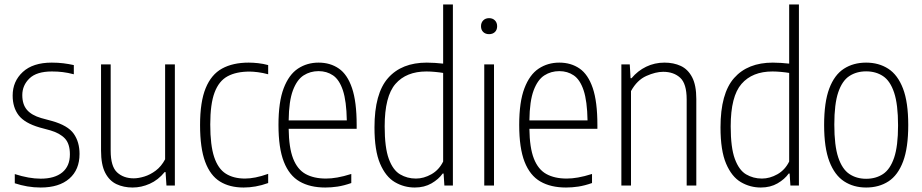

<svg xmlns="http://www.w3.org/2000/svg" viewBox="-20 -828 4116 857"><path d="M161.5 9Q131 9 102 4Q73 -1 46 -10V-51Q109.5 -30.5 161.5 -30.5Q224 -30.5 258 -58.5Q292 -86.5 292 -139Q292 -186 269.8 -209.8Q247.5 -233.5 205 -246L157 -259Q90 -278.5 63.2 -313.5Q36.5 -348.5 36.5 -401.5Q36.5 -465 81.8 -506.8Q127 -548.5 211 -548.5Q239 -548.5 263 -545.5Q287 -542.5 309.5 -537.5V-496.5Q282.5 -503.5 260 -506.2Q237.5 -509 211.5 -509Q143.5 -509 111.5 -478Q79.5 -447 79.5 -403.5Q79.5 -362 100.2 -337.8Q121 -313.5 164 -301L212 -288Q283 -268 309 -231.2Q335 -194.5 335 -141Q335 -70.5 289.5 -30.8Q244 9 161.5 9Z M572 9Q532 9 500 -6Q468 -21 449.5 -57Q431 -93 431 -156V-540.5H474V-155.5Q474 -85 502.8 -58.5Q531.5 -32 577 -32Q598 -32 624.2 -40Q650.5 -48 675.2 -66.5Q700 -85 717 -117V-540.5H760.5V0H723L719 -60H715Q686 -24.5 648.5 -7.8Q611 9 572 9Z M1067.5 9Q1005 9 961.8 -17.8Q918.5 -44.5 895.8 -105.8Q873 -167 873 -270Q873 -373.5 898 -434.5Q923 -495.5 971.2 -522Q1019.5 -548.5 1090 -548.5Q1110 -548.5 1132.5 -546Q1155 -543.5 1177 -537.5V-496.5Q1153 -503 1130.8 -505.8Q1108.5 -508.5 1094 -508.5Q1034.5 -508.5 995.8 -487.5Q957 -466.5 937.8 -415.2Q918.5 -364 918.5 -272.5Q918.5 -179.5 936 -127Q953.5 -74.5 988 -52.8Q1022.5 -31 1073.5 -31Q1095 -31 1120.5 -36Q1146 -41 1177 -52V-11Q1148 -0.5 1120.8 4.2Q1093.5 9 1067.5 9Z M1432 9Q1364 9 1317.5 -17.8Q1271 -44.5 1247 -105.8Q1223 -167 1223 -270.5Q1223 -373 1246.2 -434Q1269.5 -495 1310 -521.8Q1350.5 -548.5 1402 -548.5Q1454 -548.5 1492.2 -522.2Q1530.5 -496 1551.2 -435Q1572 -374 1572 -270V-253H1268.5Q1269.5 -168.5 1288.5 -120Q1307.5 -71.5 1344.2 -51.2Q1381 -31 1435 -31Q1459 -31 1486 -35.8Q1513 -40.5 1548 -51.5V-11Q1515 0.5 1487 4.8Q1459 9 1432 9ZM1402 -510.5Q1365 -510.5 1335.2 -491.5Q1305.5 -472.5 1287.5 -424.8Q1269.5 -377 1268.5 -290.5H1528Q1526.5 -377 1510.5 -424.8Q1494.5 -472.5 1466.5 -491.5Q1438.5 -510.5 1402 -510.5Z M1831.5 9Q1783.5 9 1742.5 -15Q1701.5 -39 1676.5 -97.5Q1651.5 -156 1651.5 -259.5Q1651.5 -411 1712.2 -479.8Q1773 -548.5 1885 -548.5Q1902.5 -548.5 1921.8 -547.2Q1941 -546 1958 -544V-808H2001.5V0H1963.5L1960 -53.5H1956Q1938 -28 1906 -9.5Q1874 9 1831.5 9ZM1836.5 -31Q1871.5 -31 1905.5 -50.2Q1939.5 -69.5 1958 -107V-502.5Q1943.5 -505 1922.2 -507Q1901 -509 1883.5 -509Q1793.5 -509 1745.2 -453.5Q1697 -398 1697 -264Q1697 -169 1715.5 -118.8Q1734 -68.5 1765.8 -49.8Q1797.5 -31 1836.5 -31Z M2141.5 0V-540.5H2185V0ZM2163 -675.5Q2147 -675.5 2137 -685Q2127 -694.5 2127 -711Q2127 -727 2137 -737Q2147 -747 2163 -747Q2179 -747 2189 -737Q2199 -727 2199 -711Q2199 -694.5 2189 -685Q2179 -675.5 2163 -675.5Z M2506.5 9Q2438.5 9 2392 -17.8Q2345.5 -44.5 2321.5 -105.8Q2297.5 -167 2297.5 -270.5Q2297.5 -373 2320.8 -434Q2344 -495 2384.5 -521.8Q2425 -548.5 2476.5 -548.5Q2528.5 -548.5 2566.8 -522.2Q2605 -496 2625.8 -435Q2646.5 -374 2646.5 -270V-253H2343Q2344 -168.5 2363 -120Q2382 -71.5 2418.8 -51.2Q2455.5 -31 2509.5 -31Q2533.5 -31 2560.5 -35.8Q2587.5 -40.5 2622.5 -51.5V-11Q2589.5 0.5 2561.5 4.8Q2533.5 9 2506.5 9ZM2476.5 -510.5Q2439.5 -510.5 2409.8 -491.5Q2380 -472.5 2362 -424.8Q2344 -377 2343 -290.5H2602.5Q2601 -377 2585 -424.8Q2569 -472.5 2541 -491.5Q2513 -510.5 2476.5 -510.5Z M2753.5 0V-540.5H2791L2794.5 -479H2799Q2826.5 -512 2864.2 -530.2Q2902 -548.5 2946 -548.5Q2986.5 -548.5 3018.5 -533.8Q3050.5 -519 3069.2 -483.5Q3088 -448 3088 -386V0H3045V-384Q3045 -454.5 3016 -481Q2987 -507.5 2940 -507.5Q2906.5 -507.5 2865 -489Q2823.5 -470.5 2796.5 -421.5V0Z M3376 9Q3328 9 3287 -15Q3246 -39 3221 -97.5Q3196 -156 3196 -259.5Q3196 -411 3256.8 -479.8Q3317.5 -548.5 3429.5 -548.5Q3447 -548.5 3466.2 -547.2Q3485.5 -546 3502.5 -544V-808H3546V0H3508L3504.5 -53.5H3500.5Q3482.5 -28 3450.5 -9.5Q3418.5 9 3376 9ZM3381 -31Q3416 -31 3450 -50.2Q3484 -69.5 3502.5 -107V-502.5Q3488 -505 3466.8 -507Q3445.5 -509 3428 -509Q3338 -509 3289.8 -453.5Q3241.5 -398 3241.5 -264Q3241.5 -169 3260 -118.8Q3278.5 -68.5 3310.2 -49.8Q3342 -31 3381 -31Z M3846 9Q3790 9 3747.8 -18.5Q3705.5 -46 3682 -107.2Q3658.5 -168.5 3658.5 -270Q3658.5 -372 3681.5 -433Q3704.5 -494 3746.8 -521.2Q3789 -548.5 3846 -548.5Q3902.5 -548.5 3944.8 -521.2Q3987 -494 4010.5 -433Q4034 -372 4034 -270Q4034 -168.5 4011 -107.2Q3988 -46 3945.8 -18.5Q3903.5 9 3846 9ZM3846 -30Q3889.5 -30 3921.5 -51.2Q3953.5 -72.5 3971 -124.2Q3988.5 -176 3988.5 -268Q3988.5 -362 3971 -414.5Q3953.5 -467 3921.5 -488.2Q3889.5 -509.5 3846 -509.5Q3803 -509.5 3771 -488.5Q3739 -467.5 3721.5 -415.8Q3704 -364 3704 -272Q3704 -178 3721.5 -125.5Q3739 -73 3771 -51.5Q3803 -30 3846 -30Z"/></svg>

Font: Encode Sans Condensed ExtraLight
Style: Regular
Weight: 200
Width: 3
Designer: Multiple Designers
Foundry: Impallari Type
Version: Version 3.000; ttfautohint (v1.8.3) -l 8 -r 50 -G 200 -x 14 